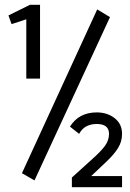

<svg xmlns="http://www.w3.org/2000/svg" viewBox="-20 -706 540 796"><path d="M89 -380V-626L28 -606L15 -642L104 -686H146V-380ZM123 42 71 12 383 -667 436 -635ZM278 70V30Q329 -17 363 -47Q397 -77 414.5 -100.5Q432 -124 432 -151Q432 -192 381 -192Q357 -192 338.5 -182.5Q320 -173 308 -151L270 -181Q307 -240 381 -240Q425 -240 455.5 -216Q486 -192 486 -151Q486 -119 469.5 -92.5Q453 -66 424 -38.5Q395 -11 358 24H486V70Z"/></svg>

Font: Inconsolata Medium
Style: Regular
Weight: 500
Monospace: yes
Designer: Raph Levien, Cyreal, Brenton Simpson
Foundry: Raph Levien, Cyreal, Google
Version: Version 3.001; ttfautohint (v1.8.2.53-6de2)